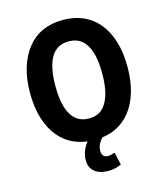

<svg xmlns="http://www.w3.org/2000/svg" viewBox="-132 -817 974 1124"><g transform="rotate(-15 355.0 -254.5)"><path d="M355 11Q286 11 231.5 -13Q177 -37 138.5 -84Q100 -131 79.5 -198.5Q59 -266 59 -352Q59 -438 80 -505.5Q101 -573 139.5 -620.5Q178 -668 232 -692Q286 -716 355 -716Q424 -716 478.5 -691.5Q533 -667 571 -620.5Q609 -574 629.5 -506.5Q650 -439 650 -353Q650 -268 629.5 -200Q609 -132 571 -85Q533 -38 478.5 -13.5Q424 11 355 11ZM355 -119Q403 -119 433.5 -145Q464 -171 480.5 -223Q497 -275 497 -353Q497 -432 481 -483.5Q465 -535 433.5 -560.5Q402 -586 355 -586Q308 -586 276.5 -560.5Q245 -535 229 -483Q213 -431 213 -352Q213 -274 229 -222.5Q245 -171 276.5 -145Q308 -119 355 -119ZM385 207Q332 207 302 182Q272 157 272 112Q272 70 296.5 29Q321 -12 364 -42L410 0Q398 10 388.5 23Q379 36 373.5 50.5Q368 65 368 80Q368 101 377.5 111.5Q387 122 405 122Q414 122 424.5 119.5Q435 117 447 113L464 190Q442 199 424 203Q406 207 385 207Z"/></g></svg>

Font: Nunito Sans 7pt Condensed ExtraBold
Style: Regular
Weight: 800
Width: 3
Designer: Vernon Adams
Foundry: Vernon Adams
Version: Version 3.101;gftools[0.9.27]